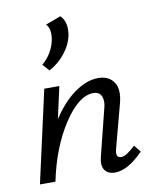

<svg xmlns="http://www.w3.org/2000/svg" viewBox="-82 -785 694 854"><g transform="rotate(-10 264.5 -357.5)"><path d="M270 -629Q262 -590 232 -552Q202 -514 160 -492L133 -522Q180 -563 193 -621Q203 -674 180 -695L249 -721Q281 -690 270 -629ZM472 -97 497 -66Q427 6 369 6Q337 6 322.5 -15Q308 -36 319 -77L370 -281Q380 -314 371 -336.5Q362 -359 334 -359Q268 -359 199.5 -254.5Q131 -150 100 0H30L123 -416H191L159 -272Q206 -344 260.5 -382.5Q315 -421 367 -421Q415 -421 437.5 -387Q460 -353 442 -289L391 -97Q380 -57 408 -57Q430 -57 472 -97Z"/></g></svg>

Font: EauTestInfant Medium
Style: Italic
Weight: 500
Italic angle: -12°
Designer: Christian Thalmann (Catharsis Fonts)
Version: Version 0.001;PS 000.001;hotconv 1.0.88;makeotf.lib2.5.64775